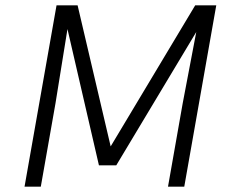

<svg xmlns="http://www.w3.org/2000/svg" viewBox="-20 -700 869 720"><path d="M271 -680 395 -151 712 -680H791L671 0H610L665 -312L716 -580L416 -80H351L233 -591L188 -312L133 0H72L192 -680Z"/></svg>

Font: Inria Sans Light
Style: Italic
Weight: 300
Italic angle: -10°
Designer: Black Foundry Team
Foundry: Black Foundry
Version: Version 1.2; ttfautohint (v1.8.3)